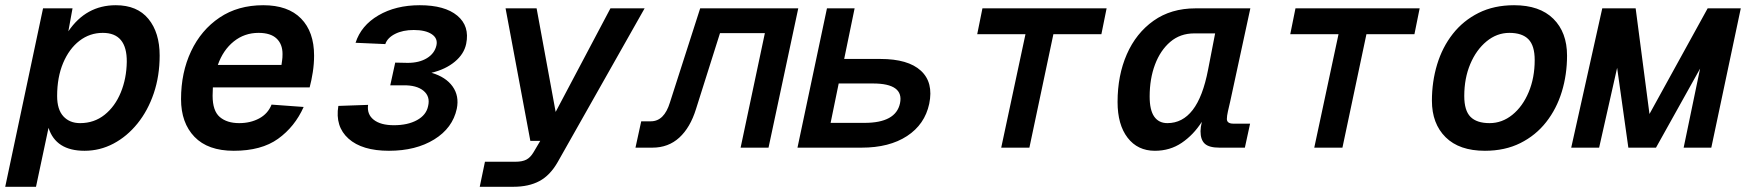

<svg xmlns="http://www.w3.org/2000/svg" viewBox="-48 -566 6693 736"><path d="M-28 150 117 -534H230L214 -446Q282 -546 396 -546Q478 -546 521 -493.5Q564 -441 564 -353Q564 -275 541.5 -208.5Q519 -142 479 -92.5Q439 -43 387 -15.5Q335 12 276 12Q166 12 138 -76L90 150ZM259 -94Q313 -94 353 -126Q393 -158 415 -211.5Q437 -265 438 -329Q439 -440 346 -440Q296 -440 256.5 -409.5Q217 -379 194 -324.5Q171 -270 171 -198Q171 -146 195 -120Q219 -94 259 -94Z M848 12Q749 12 697.5 -41.5Q646 -95 646 -186Q646 -288 684.5 -369.5Q723 -451 793.5 -498.5Q864 -546 961 -546Q1056 -546 1106 -495Q1156 -444 1156 -353Q1156 -321 1151 -289Q1146 -257 1139 -231H768Q767 -215 767 -199Q767 -141 794.5 -117.5Q822 -94 869 -94Q912 -94 945.5 -112Q979 -130 993 -165L1116 -156Q1082 -80 1018 -34Q954 12 848 12ZM943 -440Q889 -440 848 -407Q807 -374 787 -317H1031Q1032 -326 1033.5 -335Q1035 -344 1035 -359Q1035 -397 1012 -418.5Q989 -440 943 -440Z M1443 12Q1340 12 1288 -34.5Q1236 -81 1249 -160L1363 -164Q1358 -128 1384.5 -107Q1411 -86 1462 -86Q1515 -86 1550.5 -105.5Q1586 -125 1593 -159Q1602 -196 1575.5 -218Q1549 -240 1497 -239H1448L1467 -326L1515 -325Q1559 -325 1588.5 -343Q1618 -361 1625 -392Q1631 -419 1607 -435Q1583 -451 1538 -451Q1496 -451 1466.5 -436Q1437 -421 1429 -397L1315 -402Q1336 -468 1402.5 -507Q1469 -546 1561 -546Q1657 -546 1705 -506Q1753 -466 1739 -398Q1731 -359 1695.5 -329.5Q1660 -300 1606 -287Q1661 -271 1687 -234.5Q1713 -198 1703 -149Q1687 -75 1616.5 -31.5Q1546 12 1443 12Z M1791 150 1811 54H1928Q1954 54 1969.5 46Q1985 38 1997 18L2023 -26H1985L1890 -534H2009L2082 -137L2292 -534H2423L2090 55Q2061 106 2020 128Q1979 150 1920 150Z M2388 0 2410 -101H2447Q2498 -101 2520 -173L2636 -534H3012L2898 0H2791L2884 -439H2712L2620 -148Q2598 -77 2556 -38.5Q2514 0 2453 0Z M3009 0 3122 -534H3228L3188 -340H3327Q3433 -340 3482 -295Q3531 -250 3514 -168Q3497 -89 3429 -44.5Q3361 0 3255 0ZM3136 -95H3266Q3386 -95 3402 -170Q3418 -246 3298 -246H3167Z M3790 0 3883 -435H3698L3718 -534H4194L4174 -435H3990L3898 0Z M4379 12Q4313 12 4274.5 -38Q4236 -88 4236 -175Q4236 -277 4271.5 -358Q4307 -439 4374 -486.5Q4441 -534 4535 -534H4745L4668 -178Q4663 -157 4659 -139Q4655 -121 4655 -110Q4655 -92 4680 -92H4744L4724 0H4626Q4587 0 4570.5 -15Q4554 -30 4554 -63Q4554 -77 4559 -99Q4527 -49 4482 -18.5Q4437 12 4379 12ZM4427 -94Q4485 -94 4524 -144.5Q4563 -195 4583 -299L4610 -438H4530Q4476 -438 4438 -405.5Q4400 -373 4379.5 -318.5Q4359 -264 4359 -196Q4359 -144 4376.5 -119Q4394 -94 4427 -94Z M4990 0 5083 -435H4898L4918 -534H5394L5374 -435H5190L5098 0Z M5644 12Q5546 12 5493.5 -40Q5441 -92 5441 -180Q5441 -253 5461 -319Q5481 -385 5521 -436Q5561 -487 5620 -516.5Q5679 -546 5756 -546Q5854 -546 5906.5 -494Q5959 -442 5959 -353Q5959 -280 5939 -214.5Q5919 -149 5879 -98Q5839 -47 5780 -17.5Q5721 12 5644 12ZM5662 -94Q5710 -94 5749.5 -126Q5789 -158 5812 -213Q5835 -268 5835 -336Q5835 -391 5811 -415.5Q5787 -440 5738 -440Q5690 -440 5650.5 -407.5Q5611 -375 5588 -320.5Q5565 -266 5565 -198Q5565 -142 5589 -118Q5613 -94 5662 -94Z M5975 0 6094 -534H6222L6275 -129L6498 -534H6625L6512 0H6406L6469 -303L6300 0H6194L6151 -306L6082 0Z"/></svg>

Font: Geist Mono SemiBold
Style: Italic
Weight: 600
Italic angle: -12°
Monospace: yes
Designer: Basement.studio, Andrés Briganti, Mateo Zaragoza
Foundry: Basement.studio, Vercel, Andrés Briganti, Guido Ferreyra, Mateo Zaragoza
Version: Version 1.500; ttfautohint (v1.8.4.7-5d5b)